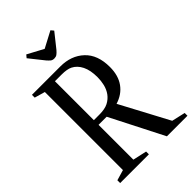

<svg xmlns="http://www.w3.org/2000/svg" viewBox="-277 -1066 1172 1172"><g transform="rotate(-45 309.0 -480.0)"><path d="M37.5 0V-24L105.5 -44V-718L37.5 -737.5V-761.5H283Q376 -761.5 435.2 -706Q494.5 -650.5 494.5 -545Q494.5 -471.5 460.2 -424Q426 -376.5 364 -357.5L531 -44L618.5 -24V0H441L265.5 -344.5H195.5V-44L285.5 -24V0ZM195.5 -385H242Q291 -385 319 -399.5Q347 -414 365 -438.5Q382.5 -463 389.8 -493.2Q397 -523.5 397 -555Q397 -614.5 378 -653Q359 -691.5 325 -708.5Q299.5 -721 253.5 -721H195.5ZM291 -821.5Q276 -821.5 267 -829Q258 -836.5 247 -849L172.5 -942.5L187.5 -960.5L291 -905L396 -960.5L411 -942.5L336.5 -849Q324 -834.5 314.5 -828Q305 -821.5 291 -821.5Z"/></g></svg>

Font: Libre Caslon Condensed
Style: Regular
Weight: 400
Designer: Pablo Impallari, Rodrigo Fuenzalida, Katja Schimmel, Ertekin Erdin
Foundry: Pablo Impallari, Rodrigo Fuenzalida
Version: Version 2.000; ttfautohint (v1.8.4.7-5d5b);gftools[0.9.33]